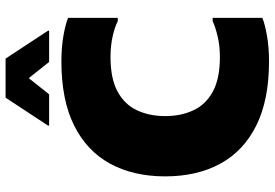

<svg xmlns="http://www.w3.org/2000/svg" viewBox="-168 -804 984 688"><g transform="rotate(-90 324.0 -460.0)"><path d="M36 -360Q36 -474 81.5 -557.5Q127 -641 218.5 -686.5Q310 -732 448 -732Q499 -732 541 -724.5Q583 -717 604 -708V-530H592Q571 -541 537 -548.5Q503 -556 464 -556Q386 -556 339.5 -530.5Q293 -505 272.5 -460.5Q252 -416 252 -360Q252 -304 272.5 -259.5Q293 -215 339.5 -189.5Q386 -164 464 -164Q503 -164 537 -172Q571 -180 592 -190H604V-12Q583 -3 541 4.5Q499 12 448 12Q310 12 218.5 -33.5Q127 -79 81.5 -162.5Q36 -246 36 -360ZM218 -776V-780L318 -932H458L558 -780V-776H446L388 -849L330 -776Z"/></g></svg>

Font: Kufam Black
Style: Regular
Weight: 900
Designer: Wael Morcos, Artur Schmal
Foundry: Original Type
Version: Version 1.301; ttfautohint (v1.8.3)